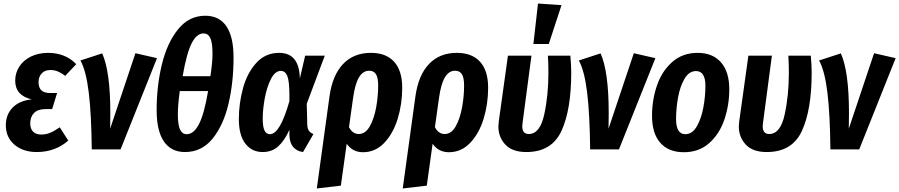

<svg xmlns="http://www.w3.org/2000/svg" viewBox="-20 -845 5086 1086"><path d="M13 -137Q13 -196 50.5 -235.5Q88 -275 159 -283Q66 -305 66 -389Q66 -432 89 -468Q112 -504 154.5 -525Q197 -546 253 -546Q300 -546 340.5 -530Q381 -514 411 -482L349 -416Q328 -432 308 -440.5Q288 -449 265 -449Q233 -449 215.5 -429.5Q198 -410 198 -380Q198 -319 262 -319H303L275 -228H239Q194 -228 172.5 -206Q151 -184 151 -147Q151 -117 167 -100.5Q183 -84 213 -84Q240 -84 264 -94Q288 -104 318 -125L366 -50Q332 -19 286.5 -2Q241 15 188 15Q111 15 62 -26.5Q13 -68 13 -137Z M604 -205Q604 -148 603 -117L746 -544L868 -516L662 0H499Q497 -199 482 -322Q467 -445 435 -503L558 -543Q604 -441 604 -205Z M1301 -520Q1301 -379 1272.5 -258Q1244 -137 1182.5 -61Q1121 15 1026 15Q948 15 907 -45Q866 -105 866 -222Q866 -358 895.5 -480Q925 -602 987 -679Q1049 -756 1141 -756Q1220 -756 1260.5 -696.5Q1301 -637 1301 -520ZM1013 -414H1170Q1182 -491 1182 -540Q1182 -604 1169.5 -630Q1157 -656 1131 -656Q1093 -656 1064.5 -601Q1036 -546 1013 -414ZM997 -330Q986 -252 986 -200Q986 -138 998.5 -112Q1011 -86 1036 -86Q1076 -86 1105.5 -143Q1135 -200 1157 -330Z M1676 -401 1706 -530H1817L1715 -258L1718 -139Q1719 -117 1727.5 -105Q1736 -93 1753 -87L1694 15Q1658 10 1638 -14Q1618 -38 1617 -80V-111Q1590 -50 1554 -17.5Q1518 15 1466 15Q1404 15 1367.5 -33Q1331 -81 1331 -171Q1331 -260 1354.5 -346Q1378 -432 1429.5 -489Q1481 -546 1559 -546Q1673 -546 1676 -401ZM1466 -174Q1466 -128 1476 -107Q1486 -86 1507 -86Q1564 -86 1617 -273V-304Q1617 -384 1605.5 -414Q1594 -444 1568 -444Q1536 -444 1512.5 -398Q1489 -352 1477.5 -288.5Q1466 -225 1466 -174Z M2255 -349Q2255 -257 2229.5 -173.5Q2204 -90 2153.5 -37Q2103 16 2033 16Q1974 16 1941 -32L1908 205L1772 221L1844 -302Q1861 -421 1921 -483.5Q1981 -546 2078 -546Q2164 -546 2209.5 -495.5Q2255 -445 2255 -349ZM2119 -361Q2119 -406 2106.5 -425.5Q2094 -445 2068 -445Q2033 -445 2010.5 -407.5Q1988 -370 1977 -290L1954 -126Q1974 -87 2009 -87Q2047 -87 2071.5 -130.5Q2096 -174 2107.5 -237Q2119 -300 2119 -361Z M2741 -349Q2741 -257 2715.5 -173.5Q2690 -90 2639.5 -37Q2589 16 2519 16Q2460 16 2427 -32L2394 205L2258 221L2330 -302Q2347 -421 2407 -483.5Q2467 -546 2564 -546Q2650 -546 2695.5 -495.5Q2741 -445 2741 -349ZM2605 -361Q2605 -406 2592.5 -425.5Q2580 -445 2554 -445Q2519 -445 2496.5 -407.5Q2474 -370 2463 -290L2440 -126Q2460 -87 2495 -87Q2533 -87 2557.5 -130.5Q2582 -174 2593.5 -237Q2605 -300 2605 -361Z M3211 -434Q3211 -225 3156 -105Q3101 15 2957 15Q2878 15 2838.5 -27Q2799 -69 2799 -130Q2799 -139 2801 -157L2853 -530H2986L2936 -152Q2934 -138 2934 -131Q2934 -87 2971 -87Q3034 -87 3058 -196Q3082 -305 3082 -434Q3082 -490 3079 -530H3206Q3211 -477 3211 -434ZM3156 -816 3084 -596H2997L3023 -825Z M3423 -205Q3423 -148 3422 -117L3565 -544L3687 -516L3481 0H3318Q3316 -199 3301 -322Q3286 -445 3254 -503L3377 -543Q3423 -441 3423 -205Z M3668 -190Q3668 -280 3696 -361.5Q3724 -443 3782.5 -494.5Q3841 -546 3926 -546Q4011 -546 4058 -492.5Q4105 -439 4105 -340Q4105 -251 4077.5 -169.5Q4050 -88 3992 -36Q3934 16 3848 16Q3762 16 3715 -37Q3668 -90 3668 -190ZM3970 -359Q3970 -443 3917 -443Q3877 -443 3851.5 -399Q3826 -355 3815 -292.5Q3804 -230 3804 -172Q3804 -86 3856 -86Q3896 -86 3921.5 -130.5Q3947 -175 3958.5 -238Q3970 -301 3970 -359Z M4571 -434Q4571 -225 4516 -105Q4461 15 4317 15Q4238 15 4198.5 -27Q4159 -69 4159 -130Q4159 -139 4161 -157L4213 -530H4346L4296 -152Q4294 -138 4294 -131Q4294 -87 4331 -87Q4394 -87 4418 -196Q4442 -305 4442 -434Q4442 -490 4439 -530H4566Q4571 -477 4571 -434Z M4782 -205Q4782 -148 4781 -117L4924 -544L5046 -516L4840 0H4677Q4675 -199 4660 -322Q4645 -445 4613 -503L4736 -543Q4782 -441 4782 -205Z"/></svg>

Font: Fira Sans Compressed SemiBold
Style: Italic
Weight: 600
Width: 1
Italic angle: -8°
Designer: bBox Type GmbH & Carrois Corporate GbR & Edenspiekermann AG
Foundry: bBox Type GmbH & Carrois Corporate GbR & Edenspiekermann AG
Version: Version 4.301